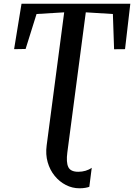

<svg xmlns="http://www.w3.org/2000/svg" viewBox="-20 -763 722 1035"><path d="M408.5 252Q369.5 252 335 234.2Q300.5 216.5 274.8 185Q249 153.5 237 111.5Q225 69.5 231.5 21L326 -696.5L177 -687.5L118 -499L56 -498L96 -743H682.5L654 -498L595 -497.5L588.5 -687.5L442.5 -696.5L343 58.5Q336 111.5 348 137.2Q360 163 402 163Q422.5 163 441.2 157.5Q460 152 474.5 141.5L461.5 244Q454 247 440 249.5Q426 252 408.5 252Z"/></svg>

Font: Merriweather 36pt Medium
Style: Italic
Weight: 500
Italic angle: -7.8°
Version: Version 2.101